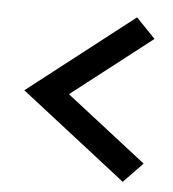

<svg xmlns="http://www.w3.org/2000/svg" viewBox="-42 -630 509 564"><g transform="rotate(5 212.5 -348.5)"><path d="M340.1 -591.1 28.7 -348.8 340.1 -106.1 396.6 -164.8 160.3 -348.8 396.6 -532.4Z"/></g></svg>

Font: Estedad-FD VF
Style: Regular
Weight: 100
Designer: Amin Abedi
Version: Version 7.3